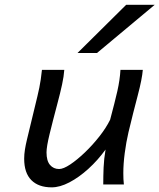

<svg xmlns="http://www.w3.org/2000/svg" viewBox="-20 -786 679 818"><path d="M507.8 0H419.9Q419.9 -36.1 421.4 -72.5Q422.9 -108.9 429.7 -148.9Q397 -103.5 356.7 -66.9Q316.4 -30.3 275.6 -9Q234.9 12.2 200.2 12.2Q144 12.2 113.5 -18.6Q83 -49.3 83 -109.9Q83 -128.4 86.2 -148.7Q89.4 -168.9 95.2 -192.9L129.4 -334.5Q140.6 -379.4 147.5 -412.4Q154.3 -445.3 158.7 -488.3H253.9Q252 -460.9 244.6 -426.5Q237.3 -392.1 224.1 -342.8Q204.6 -269.5 191.4 -215.3Q178.2 -161.1 178.2 -136.7Q178.2 -100.6 193.1 -83.3Q208 -65.9 231.9 -65.9Q250 -65.9 279.3 -85.4Q308.6 -105 341.6 -136.5Q374.5 -168 403.3 -204.6Q432.1 -241.2 449.2 -275.9Q469.2 -350.6 480 -397.9Q490.7 -445.3 493.2 -488.3H588.4Q585.4 -449.7 566.7 -378.9Q547.9 -308.1 527.3 -222.2Q517.6 -180.7 511.5 -134.3Q505.4 -87.9 505.4 -48.8Q505.4 -35.2 505.9 -22.9Q506.3 -10.7 507.8 0ZM517.6 -765.6H639.2L393.1 -560.1H310.1Z"/></svg>

Font: Andika
Style: Italic
Weight: 400
Italic angle: -14°
Designer: Victor Gaultney, Annie Olsen, Julie Remington, Don Collingsworth, Eric Hays, Becca Hirsbrunner
Foundry: SIL International
Version: Version 6.101